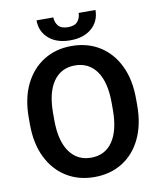

<svg xmlns="http://www.w3.org/2000/svg" viewBox="-96 -969 882 1054"><g transform="rotate(-10 344.5 -442.0)"><path d="M643.6 -373.5V-336.9Q643.6 -229.5 606 -151.6Q568.4 -73.7 501.2 -32Q434.1 9.8 345.2 9.8Q257.3 9.8 189.7 -32Q122.1 -73.7 83.7 -151.6Q45.4 -229.5 45.4 -336.9V-373.5Q45.4 -481.4 83.5 -559.1Q121.6 -636.7 189 -678.7Q256.3 -720.7 344.2 -720.7Q433.1 -720.7 500.5 -678.7Q567.9 -636.7 605.7 -559.1Q643.6 -481.4 643.6 -373.5ZM507.8 -336.9V-374.5Q507.8 -490.2 464.8 -551.3Q421.9 -612.3 344.2 -612.3Q267.1 -612.3 224.1 -551.3Q181.2 -490.2 181.2 -374.5V-336.9Q181.2 -221.7 224.6 -159.9Q268.1 -98.1 345.2 -98.1Q423.3 -98.1 465.6 -159.9Q507.8 -221.7 507.8 -336.9ZM415 -892.6H508.8Q508.8 -830.6 464.6 -791.5Q420.4 -752.4 344.7 -752.4Q269 -752.4 224.6 -791.5Q180.2 -830.6 180.2 -892.6H273.9Q273.9 -866.2 290 -845.9Q306.2 -825.7 344.7 -825.7Q382.8 -825.7 398.9 -845.9Q415 -866.2 415 -892.6Z"/></g></svg>

Font: Vazirmatn RD UI SemiBold
Style: Regular
Weight: 600
Designer: Saber Rastikerdar
Foundry: Saber Rastikerdar
Version: Version 33.003